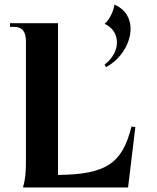

<svg xmlns="http://www.w3.org/2000/svg" viewBox="-20 -824 688 844"><path d="M81 0H543L575 -265L558 -268C518 -106 447 -57 235 -55V-722H24V-706H42C77 -706 94 -686 94 -642V-118C94 -62 91 -34 81 0ZM440 -540 446 -529C511 -563 554 -634 554 -697C554 -742 533 -782 483 -804C479 -775 463 -740 440 -719C477 -703 494 -671 494 -637C494 -604 476 -568 440 -540Z"/></svg>

Font: Sinistre
Style: Bold
Weight: 700
Designer: Jules Durand
Foundry: Collletttivo
Version: Version 69.420;Glyphs 3.2 (3217)